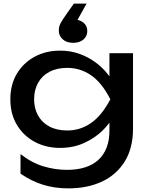

<svg xmlns="http://www.w3.org/2000/svg" viewBox="-20 -859 819 1058"><path d="M583 -139V-239L588 -257V-366L583 -386V-566H713V-151Q713 -42 667 31.5Q621 105 541 142Q461 179 357 179Q281 179 217 159Q153 139 93 98V-10Q154 38 219 57.5Q284 77 349 77Q463 77 523 21Q583 -35 583 -139ZM311 -44Q233 -44 171 -77.5Q109 -111 73 -171Q37 -231 37 -312Q37 -393 73 -453Q109 -513 171 -546.5Q233 -580 311 -580Q369 -580 418.5 -562Q468 -544 507.5 -514.5Q547 -485 574.5 -449.5Q602 -414 617 -377.5Q632 -341 632 -311Q632 -272 609 -225.5Q586 -179 543.5 -138Q501 -97 442 -70.5Q383 -44 311 -44ZM351 -140Q422 -140 481.5 -181Q541 -222 588 -312Q541 -404 481.5 -444.5Q422 -485 351 -485Q293 -485 252 -463Q211 -441 189.5 -402Q168 -363 168 -312Q168 -262 189.5 -223Q211 -184 252 -162Q293 -140 351 -140ZM457 -839 388 -715 383 -752Q418 -752 439.5 -734.5Q461 -717 461 -688Q461 -660 440 -641.5Q419 -623 383 -623Q347 -623 325.5 -642.5Q304 -662 304 -690Q304 -712 313 -729.5Q322 -747 348 -784L387 -839Z"/></svg>

Font: Bounded
Style: Regular
Weight: 400
Designer: Vlad Churkin
Version: Version 1.0